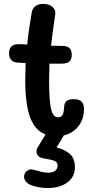

<svg xmlns="http://www.w3.org/2000/svg" viewBox="-20 -690 483 974"><path d="M299 5 267 58Q311 69 335.5 92Q360 115 360 158Q360 208 321 236Q282 264 223 264Q198 264 174 259.5Q150 255 135 248Q120 242 111 230.5Q102 219 102 207Q102 191 113 180Q124 169 141 169Q144 169 166 175Q201 186 224 186Q248 186 260 176Q272 166 272 151Q272 132 256.5 126Q241 120 199 113Q182 110 173.5 100.5Q165 91 165 79Q165 67 171 58L211 -8Q157 -28 132.5 -95.5Q108 -163 108 -285Q108 -316 110 -370L74 -372Q26 -374 26 -419Q26 -444 39 -455.5Q52 -467 82 -466L118 -464Q125 -535 141 -627Q149 -670 200 -670Q231 -670 247.5 -654Q264 -638 260 -616Q244 -508 239 -458L300 -457Q344 -456 344 -412Q344 -389 332 -378Q320 -367 291 -367H231Q229 -315 229 -285Q229 -179 239 -137Q249 -95 274 -95Q290 -95 297 -106.5Q304 -118 305 -145Q306 -167 317 -177Q328 -187 353 -187Q381 -187 393.5 -175Q406 -163 406 -137Q406 -86 378 -50Q350 -14 303 -3Z"/></svg>

Font: Mali SemiBold
Style: Regular
Weight: 600
Designer: Kitiyaporn Chalermlarp | Katatrad Aksorn Co.,Ltd.
Foundry: Cadson Demak Co.,Ltd.
Version: Version 1.000; ttfautohint (v1.6)